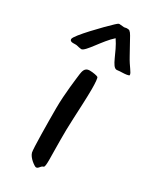

<svg xmlns="http://www.w3.org/2000/svg" viewBox="-217 -694 616 756"><g transform="rotate(30 90.5 -316.5)"><path d="M119 -419C116 -422 96 -426 80 -426C57 -426 55 -405 53 -393C51 -375 40 -297 40 -231C40 -166 41 -48 45 -32C51 -11 79 8 86 10C98 12 100 -4 112 -7C117 -8 118 -20 118 -43C118 -64 117 -96 117 -134C117 -162 117 -193 119 -229C121 -274 124 -328 124 -367C124 -396 122 -416 119 -419ZM74 -632C45 -605 -45 -513 -45 -497C-45 -481 -20 -489 -12 -486C-9 -485 5 -482 9 -482C27 -482 65 -552 105 -587C138 -539 148 -481 171 -481C180 -482 188 -483 199 -483C206 -483 226 -485 226 -489C226 -501 209 -515 188 -554C142 -636 148 -630 136 -641C134 -643 124 -643 123 -643C121 -643 114 -641 112 -641C109 -641 93 -643 90 -643C85 -643 79 -636 74 -632Z"/></g></svg>

Font: Oregano
Style: Regular
Weight: 400
Designer: Astigmatic (AOETI)
Foundry: Astigmatic (AOETI)
Version: Version 1.000